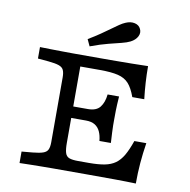

<svg xmlns="http://www.w3.org/2000/svg" viewBox="-84 -849 920 931"><g transform="rotate(10 376.0 -383.0)"><path d="M235.5 -2.4Q211.3 -2.4 182.7 -2Q154 -1.6 125.4 -1.2Q96.8 -0.8 72.6 0V-56.5L125.8 -61.3Q159.7 -64.5 177 -70.6Q194.4 -76.6 200.4 -89.5Q206.5 -102.4 206.5 -125.8V-445.2Q206.5 -468.5 200.4 -481.5Q194.4 -494.4 177 -500.4Q159.7 -506.5 125.8 -509.7L72.6 -514.5V-571Q96.8 -570.2 125.4 -569.8Q154 -569.4 182.7 -569Q211.3 -568.5 235.5 -568.5H245.2H420.2Q479.8 -568.5 525 -569.4Q570.2 -570.2 604.8 -571Q604.8 -529 607.3 -489.9Q609.7 -450.8 614.5 -409.7H555.6Q540.3 -452.4 520.6 -474.2Q500.8 -496 467.7 -504Q434.7 -512.1 378.2 -512.1H281.5V-136.3Q281.5 -104 286.7 -87.1Q291.9 -70.2 306.9 -64.5Q321.8 -58.9 350.8 -58.9H404Q450 -58.9 481 -64.9Q512.1 -71 533.5 -86.3Q554.8 -101.6 571 -129.4Q587.1 -157.3 602.4 -201.6H661.3Q653.2 -150 649.2 -101.6Q645.2 -53.2 645.2 0Q600.8 -1.6 542.7 -2Q484.7 -2.4 408.9 -2.4H245.2ZM246.8 -258.9V-315.3H437.9V-258.9ZM435.5 -172.6Q433.1 -199.2 424.2 -218.5Q415.3 -237.9 398.4 -248.4Q381.5 -258.9 354 -258.9V-315.3Q395.2 -315.3 413.3 -338.7Q431.5 -362.1 435.5 -401.6H491.9Q488.7 -355.6 488.3 -331.5Q487.9 -307.3 487.9 -287.1Q487.9 -274.2 487.9 -259.3Q487.9 -244.4 489.1 -223.8Q490.3 -203.2 491.9 -172.6ZM308.9 -616.1 293.5 -649.2Q327.4 -669.4 352.4 -686.7Q377.4 -704 396.8 -718.1Q416.1 -732.3 431.5 -742.7Q446.8 -753.2 460.5 -758.9Q484.7 -769.4 505.6 -764.5Q526.6 -759.7 534.7 -741.9Q543.5 -724.2 533.9 -705.2Q524.2 -686.3 500.8 -674.2Q484.7 -666.1 458.9 -659.7Q433.1 -653.2 396 -644Q358.9 -634.7 308.9 -616.1Z"/></g></svg>

Font: Playfair 5pt SemiExpanded Light
Style: Regular
Weight: 300
Width: 6
Designer: Claus Eggers Sørensen
Foundry: Claus Eggers Sørensen
Version: Version 2.203